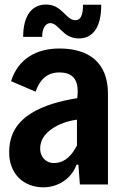

<svg xmlns="http://www.w3.org/2000/svg" viewBox="-20 -805 542 838"><path d="M323.7 -637.2C384.8 -637.2 421.9 -684.1 421.9 -784.2H342.3C342.3 -738.8 332 -716.8 309.6 -716.8C266.6 -716.8 252.4 -785.2 180.7 -785.2C121.6 -785.2 81.1 -740.2 81.1 -644H164.1C163.6 -684.1 181.2 -704.1 199.2 -704.1C237.3 -704.1 253.4 -637.2 323.7 -637.2ZM239.3 -593.3C138.2 -593.3 59.1 -547.9 28.3 -450.7L135.3 -404.8C152.3 -453.6 182.6 -488.8 238.3 -488.8C297.9 -488.8 323.7 -457.5 318.4 -390.6L317.4 -376.5C240.7 -364.7 168.5 -343.3 116.7 -311C55.7 -272.5 20 -220.7 20 -139.6C20 -49.3 79.6 12.7 170.9 12.7C217.8 12.7 286.6 -12.7 314 -85.9H322.3L328.6 0H451.2V-396.5C451.2 -534.7 364.7 -593.3 239.3 -593.3ZM222.2 -93.8C187 -89.8 155.3 -114.7 155.3 -157.2C155.3 -192.9 175.3 -221.2 207 -242.7C235.8 -263.2 274.9 -277.3 315.9 -282.7V-170.4C296.4 -131.3 266.6 -96.2 222.2 -93.8Z"/></svg>

Font: Decalotype SemiBold
Style: Regular
Weight: 600
Designer: Alfredo Marco Pradil
Foundry: Alfredo Marco Pradil
Version: Version 1.0